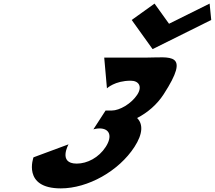

<svg xmlns="http://www.w3.org/2000/svg" viewBox="-20 -1048 1194 1067"><path d="M574.3 -557C574.3 -557 618 -599.5 706.4 -599.5C751.4 -599.5 772.2 -567.2 743 -522.2C709.9 -471.2 644.1 -433.8 601.6 -433.8H566.7L499 -329.2C499 -329.2 515.9 -334.3 532.9 -334.3C589 -334.3 606.5 -291.8 567.4 -231.5C528.9 -172 464.9 -138.8 406.3 -138.8C300.9 -138.8 360.9 -245.9 360.9 -245.9L166.2 -173.7C166.2 -173.7 102 -1.1 317.9 -1.1C468.4 -1.1 640.2 -97.2 727.2 -231.5C775.1 -305.4 775 -359 742 -392.1C799.6 -421.9 852 -466.1 889.4 -523.9C1043 -761 924.7 -727.9 791.2 -727.9H559.2ZM1153.9 -937 1144.9 -1028 919.3 -916 838.9 -1028 711.9 -937 828 -775Z"/></svg>

Font: Hussar
Style: BdWodka
Weight: 700
Foundry: Cannot Into Space Fonts
Version: Version 2.00